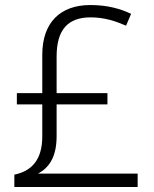

<svg xmlns="http://www.w3.org/2000/svg" viewBox="-20 -743 611 763"><path d="M339 -723C220 -723 148 -654 148 -525V-373H47V-328H148V-201C148 -108 106 -63 37 -49V0H527V-53H131C172 -75 205 -115 205 -202V-328H407V-373H205V-519C205 -626 251 -674 340 -674C395 -674 439 -659 481 -641L501 -688C459 -708 407 -723 339 -723Z"/></svg>

Font: Noto Sans Telugu Light
Style: Regular
Weight: 300
Designer: Jelle Bosma - Monotype Design Team
Foundry: Monotype Imaging Inc.
Version: Version 2.005